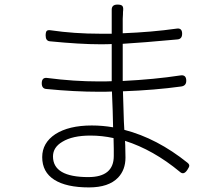

<svg xmlns="http://www.w3.org/2000/svg" viewBox="-20 -792 944 837"><path d="M368 25Q269 25 216.5 -8.5Q164 -42 164 -107Q164 -169 221 -207Q280 -245 380 -245Q427 -245 473 -237Q472 -304 468 -393Q450 -392 412 -392Q305 -392 183 -404Q162 -405 162 -429Q162 -456 187 -452Q302 -437 412 -437Q449 -437 467 -438V-471V-600Q451 -599 417 -599Q329 -599 197 -612Q179 -614 179 -637Q179 -652 183.5 -657Q188 -662 201 -660Q303 -645 417 -645Q442 -645 467 -645V-719Q467 -734 467 -748Q466 -772 492 -772Q507 -772 512.5 -767Q518 -762 517 -748Q516 -742 516 -729Q515 -717 515 -710Q515 -679 515 -647Q642 -652 748 -667Q774 -672 774 -645Q774 -621 752 -620Q600 -606 515 -601V-536V-471V-439Q654 -446 765 -463Q792 -468 792 -440Q792 -418 770 -415Q655 -399 516 -394Q517 -349 520 -263Q522 -238 522 -226Q665 -189 798 -82Q806 -75 805 -69Q805 -64 797 -52Q781 -27 764 -43Q648 -139 525 -178Q525 -171 526 -159Q527 -118 527 -105Q527 -52 495 -18Q454 25 368 25ZM365 -20Q476 -20 476 -112Q476 -121 476 -143Q475 -173 475 -190Q425 -201 374 -201Q296 -201 252 -174Q211 -150 211 -110Q211 -20 365 -20Z"/></svg>

Font: GenSenRounded TW L
Style: Regular
Weight: 300
Version: Version 1.501;PS 1;hotconv 16.6.51;makeotf.lib2.5.65220